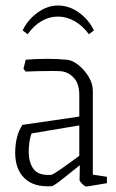

<svg xmlns="http://www.w3.org/2000/svg" viewBox="-20 -665 421 695"><path d="M167 9Q103 13 69 -19.5Q35 -52 35 -112Q35 -173 61 -213L267 -243V-321Q267 -362 247.5 -383Q228 -404 202 -407Q193 -408 170 -408Q147 -408 120 -407.5Q93 -407 73 -406L65 -416L73 -449Q113 -452 151 -452Q189 -452 219 -449Q241 -448 263.5 -430Q286 -412 301 -387Q316 -362 316 -336V-33L367 -25V-2Q336 3 317 6.5Q298 10 292 10Q287 10 277.5 0.5Q268 -9 268 -13L269 -67Q233 -38 203 -14.5Q173 9 167 9ZM84 -116Q84 -76 102 -52.5Q120 -29 165 -32Q172 -33 202 -54Q232 -75 267 -101V-211L94 -182Q89 -168 86.5 -150.5Q84 -133 84 -116ZM190 -645Q231 -645 266.5 -619Q302 -593 320 -555L302 -541Q279 -572 250 -588.5Q221 -605 190 -605Q158 -605 130 -588.5Q102 -572 80 -541L62 -555Q80 -593 115.5 -619Q151 -645 190 -645Z"/></svg>

Font: Grenze Gotisch ExtraLight
Style: Regular
Weight: 200
Designer: Renata Polastri
Foundry: Omnibus-Type
Version: Version 1.001